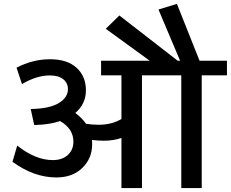

<svg xmlns="http://www.w3.org/2000/svg" viewBox="-20 -958 1176 978"><path d="M598.6 0V-255.3Q558.1 -241.2 508.6 -241.2Q480.8 -241.2 448.4 -245.2Q449.4 -231 449.4 -223Q449.4 -151.7 399.6 -102.9Q349.8 -54.1 266.9 -54.1Q152.7 -54.1 43.5 -134L67.7 -216.4Q160.8 -142.6 248.7 -142.6Q297.8 -142.6 325.8 -168.9Q353.9 -195.1 353.9 -236.1Q353.9 -302.3 286.1 -341.3Q232.1 -323.1 161.8 -321.5L154.2 -321L136.5 -402.9H141.1Q234.6 -405 280.3 -433.5Q326.1 -462.1 326.1 -503.5Q326.1 -535.4 301.8 -554.6Q277.6 -573.8 233.6 -573.8Q166.8 -573.8 92 -529.8L64.2 -613.2Q146.6 -656.2 234.8 -656.2Q323.1 -656.2 370.3 -612.5Q417.6 -568.8 417.6 -498.5Q417.6 -428.2 363.5 -382.7Q397.9 -356.9 418.1 -327.6Q448.4 -322.5 483.3 -322.5Q549 -322.5 598.6 -351.9V-574.3H494.9V-648.6H742.7L518.7 -811.4L588 -879.2L885.2 -648.6H897.4L787.2 -909.5L881.2 -938.3L996.5 -648.6H1136V-574.3H1007.6V0H903.4V-574.3H703.2V0Z"/></svg>

Font: Khula SemiBold
Style: Regular
Weight: 600
Designer: Erin McLaughlin, Steve Matteson
Version: Version 1.002;PS 1.0;hotconv 1.0.72;makeotf.lib2.5.5900; ttf